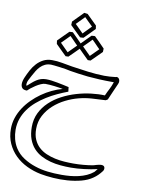

<svg xmlns="http://www.w3.org/2000/svg" viewBox="-109 -834 894 1195"><g transform="rotate(10 338.0 -236.5)"><path d="M609.4 190.9Q598.1 205.6 586.4 217.3Q574.7 229 559.1 239.7Q529.3 260.7 488 271.5Q446.8 282.2 401.6 285.4Q356.4 288.6 312 285.4Q267.6 282.2 231.4 275.4Q184.1 266.1 142.1 245.8Q100.1 225.6 68.6 194.6Q37.1 163.6 18.6 122.6Q0 81.5 0 30.8Q0 -5.9 11.2 -39.8Q22.5 -73.7 42.2 -104Q62 -134.3 88.4 -160.6Q114.7 -187 145.3 -208.5Q175.8 -230 208.7 -245.6Q241.7 -261.2 274.4 -270Q263.2 -272.5 249.3 -274.4Q235.4 -276.4 220.5 -278.3Q205.6 -280.3 190.9 -281.2Q176.3 -282.2 163.1 -282.2Q150.9 -282.2 135 -275.1Q119.1 -268.1 103.8 -258.1Q88.4 -248 75.4 -237.8Q62.5 -227.5 56.6 -221.2Q34.7 -221.2 26.4 -231.4Q18.1 -241.7 18.1 -256.8Q18.1 -266.6 21 -277.8Q23.9 -289.1 28.3 -298.8Q38.6 -322.8 51.5 -346.9Q64.5 -371.1 82.3 -390.6Q100.1 -410.2 123.8 -422.6Q147.5 -435.1 179.2 -435.1Q210.9 -435.1 243.4 -429Q275.9 -422.9 308.1 -417.5Q359.9 -409.7 411.4 -403.1Q462.9 -396.5 514.6 -395.5Q532.7 -395.5 550.3 -396.5Q567.9 -397.5 585.9 -399.9Q591.3 -402.8 597.2 -401.1Q603 -399.4 607.2 -394Q611.3 -388.7 612.5 -380.1Q613.8 -371.6 608.9 -360.8Q597.2 -334 585.4 -307.4Q573.7 -280.8 562.5 -254.4Q559.6 -252.4 556.4 -250.7Q553.2 -249 550.3 -247.1Q508.3 -245.1 465.8 -242.7Q423.3 -240.2 382.3 -229.5Q341.8 -219.2 301.3 -199Q260.7 -178.7 228 -149.2Q195.3 -119.6 175 -81.3Q154.8 -43 154.8 3.4Q154.8 42 167 69.8Q179.2 97.7 199.7 116.7Q220.2 135.7 247.3 147.5Q274.4 159.2 303.7 165.5Q333 171.9 363 173.8Q393.1 175.8 419.4 175.8Q451.2 175.8 482.2 173.1Q513.2 170.4 542 165.5Q545.4 165 552 162.8Q558.6 160.6 566.9 158.4Q575.2 156.2 583.7 154.8Q592.3 153.3 599.4 154.3Q606.4 155.3 611.1 159.7Q615.7 164.1 615.7 173.3Q615.7 185.1 606 194.8ZM575.7 183.6Q556.6 188 535.4 191.7Q514.2 195.3 492.4 198Q470.7 200.7 449.5 202.1Q428.2 203.6 408.7 203.6Q377 203.6 343.5 200.7Q310.1 197.8 278.8 189.5Q247.6 181.2 219.7 166.5Q191.9 151.9 171.1 128.9Q150.4 106 138.2 73.2Q126 40.5 126 -3.9Q126 -53.2 145.5 -93Q165 -132.8 197.8 -163.8Q230.5 -194.8 272.9 -217Q315.4 -239.3 361.6 -252.9Q407.7 -266.6 453.9 -272.2Q500 -277.8 540 -275.9Q545.9 -290 551.3 -300.3Q556.6 -310.5 561.5 -320.3Q566.4 -330.1 571 -340.8Q575.7 -351.6 580.6 -366.2Q527.8 -366.2 487.8 -368.2Q447.8 -370.1 415 -373.3Q382.3 -376.5 355.2 -380.6Q328.1 -384.8 301.8 -388.7Q290.5 -391.6 271.5 -394.8Q252.4 -397.9 233.2 -400.4Q213.9 -402.8 198.2 -404.5Q182.6 -406.2 177.2 -406.2Q155.8 -406.2 139.4 -398.4Q123 -390.6 110.4 -377.7Q97.7 -364.7 87.9 -348.6Q78.1 -332.5 69.3 -315.9Q63 -303.2 54.9 -288.1Q46.9 -272.9 46.9 -257.8Q46.9 -253.4 48.6 -251.7Q50.3 -250 50.3 -249.5Q50.3 -249 49.3 -249Q48.3 -249 46.6 -249.8Q44.9 -250.5 44.9 -251.5V-252H45.9Q46.9 -252 47.9 -251.7Q48.8 -251.5 50.8 -251Q64.5 -262.7 76.9 -273.7Q89.4 -284.7 102.5 -293.2Q115.7 -301.8 130.4 -306.6Q145 -311.5 163.1 -311.5Q179.2 -311.5 197.3 -309.1Q215.3 -306.6 234.1 -303.2Q252.9 -299.8 271.7 -295.7Q290.5 -291.5 308.6 -287.6Q309.6 -280.8 310.3 -273.4Q311 -266.1 312 -259.3Q279.3 -247.1 245.6 -231.4Q211.9 -215.8 180.7 -196.3Q149.4 -176.8 121.8 -153.1Q94.2 -129.4 73.7 -101.1Q53.2 -72.8 41.5 -40Q29.8 -7.3 29.8 30.8Q29.8 60.1 37.1 88.9Q44.4 117.7 60.1 143.1Q82 177.7 117.2 200.2Q152.3 222.7 190.4 234.9Q210.4 241.7 230.5 246.1Q250.5 250.5 271 252.9Q291.5 255.4 313.7 256.6Q335.9 257.8 360.4 257.8Q386.7 257.8 414.1 255.4Q441.4 252.9 467.3 246.8Q493.2 240.7 516.6 230.2Q540 219.7 558.6 204.1ZM258.8 -692.9Q274.9 -709.5 291.5 -726.1Q308.1 -742.7 324.7 -759.8Q330.1 -758.8 335.4 -758.3Q340.8 -757.8 346.2 -756.8L409.7 -694.3Q410.6 -689 411.1 -683.8Q411.6 -678.7 412.6 -673.3Q396.5 -656.2 379.9 -639.6Q363.3 -623 346.7 -606Q341.3 -605.5 335.9 -605.2Q330.6 -605 325.2 -605Q308.1 -621.1 291.5 -637.9Q274.9 -654.8 257.8 -670.9ZM284.2 -682.6Q292 -675.3 298.1 -669.2Q304.2 -663.1 310.1 -657.2Q315.9 -651.4 322 -645.3Q328.1 -639.2 335.9 -631.3Q360.8 -657.7 386.7 -683.6Q374 -696.3 360.8 -709Q347.7 -721.7 335 -734.4ZM481 -540Q464.4 -523.4 448 -507.1Q431.6 -490.7 414.6 -474.1Q410.2 -474.1 405.8 -473.9Q401.4 -473.6 397 -473.6Q379.9 -490.2 363.5 -506.6Q347.2 -522.9 330.6 -539.6Q329.6 -544.9 329.1 -550Q328.6 -555.2 327.6 -560.5Q344.2 -577.6 360.8 -594.2Q377.4 -610.8 394 -627.4Q399.4 -627.9 404.8 -628.2Q410.2 -628.4 415.5 -628.4Q432.6 -611.8 449 -595.2Q465.3 -578.6 481.9 -561.5ZM456.1 -552.7Q448.2 -560.1 442.1 -566.4Q436 -572.8 430.4 -578.6Q424.8 -584.5 418.7 -590.6Q412.6 -596.7 404.8 -604.5Q392.1 -591.3 379.2 -578.4Q366.2 -565.4 353.5 -552.7Q366.2 -540 379.2 -527.1Q392.1 -514.2 404.8 -501.5ZM340.8 -540Q324.2 -523.4 307.9 -507.1Q291.5 -490.7 274.4 -474.1Q270 -474.1 265.6 -473.9Q261.2 -473.6 256.8 -473.6Q239.7 -490.2 223.1 -506.6Q206.5 -522.9 189.9 -539.6Q189 -544.9 188.5 -550Q188 -555.2 187 -560.5Q204.1 -577.6 220.5 -594.2Q236.8 -610.8 253.9 -627.4Q259.3 -627.9 264.6 -628.2Q270 -628.4 275.4 -628.4Q292.5 -611.8 308.8 -595.2Q325.2 -578.6 341.8 -561.5ZM316.4 -551.3Q308.6 -558.6 302.5 -564.9Q296.4 -571.3 290.8 -577.1Q285.2 -583 279.1 -589.1Q272.9 -595.2 265.1 -603Q252.4 -589.8 239.5 -576.9Q226.6 -564 213.9 -551.3Q226.6 -538.6 239.5 -525.6Q252.4 -512.7 265.1 -500Z"/></g></svg>

Font: XB Kayhan Pook
Style: Regular
Weight: 700
Designer: Behnam
Foundry: Irmug
Version: Version 7.300 2009